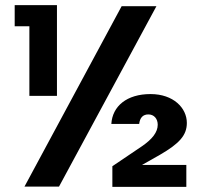

<svg xmlns="http://www.w3.org/2000/svg" viewBox="-20 -724 797 745"><path d="M209 0 587 -700H452L75 0ZM412 -243H520C523 -268 535 -280 556 -280C577 -280 592 -264 592 -240C592 -211 571 -184 530 -156L416 -79V1H703V-84H531L600 -123C676 -167 705 -199 705 -247C705 -305 653 -359 564 -359C472 -359 416 -312 412 -243ZM94 -622V-352H201V-704H37V-622Z"/></svg>

Font: Poppins SemiBold
Style: Regular
Weight: 600
Designer: Ninad Kale (Devanagari), Jonny Pinhorn (Latin)
Foundry: Indian Type Foundry
Version: 4.004